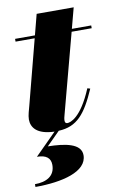

<svg xmlns="http://www.w3.org/2000/svg" viewBox="-91 -612 584 919"><g transform="rotate(-10 201.0 -152.5)"><path d="M103 165C103 219 61 241.5 5 241.5V255C136 255 258 225 258 145C258 88 180.5 75.5 97 74L161.5 9.5C251.5 5.5 294.5 -47.5 345 -163L331.5 -167C275.5 -33 223 -19.5 208.5 -19.5C201 -19.5 197 -24 197 -33.5C197 -42.5 199.5 -52 201.5 -59L304.5 -446.5H402V-460H308L334.5 -560H154.5L128.5 -460H32V-446.5H125L44 -135C39 -115 30 -89 30 -68.5C30 -30 55 7.5 141 10L37 114C82 114 103 132 103 165Z"/></g></svg>

Font: Bodoni* 16pt Fatface
Style: Italic
Weight: 900
Italic angle: -13°
Version: Version 2.3